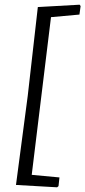

<svg xmlns="http://www.w3.org/2000/svg" viewBox="-20 -667 363 817"><path d="M323 -641 318 -605 197 -594 115 77 233 88 229 125 223 130 48 120 98 -259 141 -637 319 -647Z"/></svg>

Font: Alegreya Sans SC
Style: Italic
Weight: 400
Italic angle: -7°
Designer: Juan Pablo del Peral
Foundry: Huerta Tipografica
Version: Version 2.008; ttfautohint (v1.6)